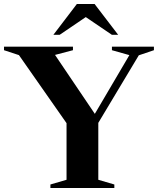

<svg xmlns="http://www.w3.org/2000/svg" viewBox="-33 -938 788 958"><path d="M61.5 -663 -13 -687.5V-705H331V-687.5L241.5 -664L456 -346.5L425.5 -345L612.5 -663L525.5 -687.5V-705H735V-687.5L659.5 -662L457.5 -325V-41L537.5 -17.5V0H218.5V-17.5L299 -41V-323.5ZM374 -867H416L265 -764.5H233.5L350.5 -918H439L556.5 -764.5H525Z"/></svg>

Font: Newsreader 60pt SemiBold
Style: Regular
Weight: 600
Designer: Hugues Gentile
Foundry: Production Type
Version: Version 1.003